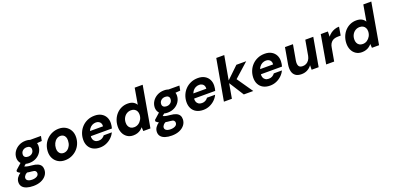

<svg xmlns="http://www.w3.org/2000/svg" viewBox="-23 -1825 6468 3163"><g transform="rotate(-20 3211.0 -244.0)"><path d="M185 232Q118 232 69 216Q20 200 -5.5 168.5Q-31 137 -30 91Q-29 48 -5.5 13Q18 -22 60.5 -49.5Q103 -77 160 -96L198 -26Q146 -11 123.5 13.5Q101 38 100 65Q100 85 112.5 99Q125 113 148 120Q171 127 201 127Q249 127 282 108.5Q315 90 316 54Q317 31 300.5 15.5Q284 0 235 -3Q189 -6 152 -14Q115 -22 86.5 -32.5Q58 -43 37.5 -56Q17 -69 6 -83L10 -106L137 -220L228 -189L79 -62L132 -134Q143 -127 154.5 -121Q166 -115 181 -110.5Q196 -106 218.5 -102.5Q241 -99 273 -96Q335 -91 373.5 -74Q412 -57 429 -28Q446 1 445 40Q444 96 410.5 139.5Q377 183 319 207.5Q261 232 185 232ZM249 -147Q192 -147 153 -167.5Q114 -188 94 -223Q74 -258 75 -302Q77 -360 109 -408Q141 -456 194.5 -484.5Q248 -513 314 -513Q371 -513 410 -492Q449 -471 468.5 -436.5Q488 -402 487 -358Q485 -299 453.5 -251Q422 -203 369 -175Q316 -147 249 -147ZM268 -252Q310 -252 338.5 -277Q367 -302 368 -342Q369 -374 349 -390Q329 -406 295 -406Q253 -406 224 -381Q195 -356 194 -316Q193 -285 213.5 -268.5Q234 -252 268 -252ZM378 -403 373 -501H581L565 -418Z M817 12Q750 12 700 -18Q650 -48 623 -100Q596 -152 598 -218Q600 -281 623 -334.5Q646 -388 687 -428Q728 -468 781.5 -490.5Q835 -513 897 -513Q964 -513 1014.5 -483.5Q1065 -454 1092.5 -402.5Q1120 -351 1118 -284Q1116 -221 1092.5 -167Q1069 -113 1028 -73Q987 -33 933.5 -10.5Q880 12 817 12ZM835 -109Q874 -109 905 -131Q936 -153 954.5 -191Q973 -229 974 -278Q975 -315 963.5 -340Q952 -365 930.5 -378.5Q909 -392 881 -392Q843 -392 812 -370Q781 -348 762.5 -310Q744 -272 742 -223Q741 -187 753 -161.5Q765 -136 786.5 -122.5Q808 -109 835 -109Z M1432 12Q1363 12 1313 -15Q1263 -42 1237 -92Q1211 -142 1213 -209Q1215 -271 1238 -326Q1261 -381 1302 -423Q1343 -465 1399 -489Q1455 -513 1523 -513Q1591 -513 1639 -486Q1687 -459 1712 -412Q1737 -365 1735 -304Q1735 -281 1730.5 -258Q1726 -235 1721 -216H1312L1327 -300H1596Q1599 -332 1588 -354Q1577 -376 1555.5 -388Q1534 -400 1505 -400Q1471 -400 1440.5 -384.5Q1410 -369 1388 -338Q1366 -307 1358 -260L1353 -230Q1346 -193 1355.5 -164Q1365 -135 1389.5 -118.5Q1414 -102 1450 -102Q1486 -102 1512.5 -117.5Q1539 -133 1556 -157H1698Q1676 -109 1635.5 -70.5Q1595 -32 1543 -10Q1491 12 1432 12Z M2016 12Q1955 12 1910.5 -18Q1866 -48 1843 -99.5Q1820 -151 1822 -215Q1824 -279 1846 -333Q1868 -387 1906 -427.5Q1944 -468 1994.5 -490.5Q2045 -513 2103 -513Q2163 -513 2200 -491.5Q2237 -470 2255 -437L2304 -720H2444L2318 0H2193L2189 -68Q2171 -46 2146.5 -28Q2122 -10 2089.5 1Q2057 12 2016 12ZM2074 -110Q2117 -110 2151 -132.5Q2185 -155 2206 -192.5Q2227 -230 2228 -275Q2229 -309 2216 -335.5Q2203 -362 2178 -376.5Q2153 -391 2119 -391Q2076 -391 2042 -370Q2008 -349 1988 -312.5Q1968 -276 1967 -231Q1965 -197 1977.5 -169Q1990 -141 2014.5 -125.5Q2039 -110 2074 -110Z M2612 232Q2545 232 2496 216Q2447 200 2421.5 168.5Q2396 137 2397 91Q2398 48 2421.5 13Q2445 -22 2487.5 -49.5Q2530 -77 2587 -96L2625 -26Q2573 -11 2550.5 13.5Q2528 38 2527 65Q2527 85 2539.5 99Q2552 113 2575 120Q2598 127 2628 127Q2676 127 2709 108.5Q2742 90 2743 54Q2744 31 2727.5 15.5Q2711 0 2662 -3Q2616 -6 2579 -14Q2542 -22 2513.5 -32.5Q2485 -43 2464.5 -56Q2444 -69 2433 -83L2437 -106L2564 -220L2655 -189L2506 -62L2559 -134Q2570 -127 2581.5 -121Q2593 -115 2608 -110.5Q2623 -106 2645.5 -102.5Q2668 -99 2700 -96Q2762 -91 2800.5 -74Q2839 -57 2856 -28Q2873 1 2872 40Q2871 96 2837.5 139.5Q2804 183 2746 207.5Q2688 232 2612 232ZM2676 -147Q2619 -147 2580 -167.5Q2541 -188 2521 -223Q2501 -258 2502 -302Q2504 -360 2536 -408Q2568 -456 2621.5 -484.5Q2675 -513 2741 -513Q2798 -513 2837 -492Q2876 -471 2895.5 -436.5Q2915 -402 2914 -358Q2912 -299 2880.5 -251Q2849 -203 2796 -175Q2743 -147 2676 -147ZM2695 -252Q2737 -252 2765.5 -277Q2794 -302 2795 -342Q2796 -374 2776 -390Q2756 -406 2722 -406Q2680 -406 2651 -381Q2622 -356 2621 -316Q2620 -285 2640.5 -268.5Q2661 -252 2695 -252ZM2805 -403 2800 -501H3008L2992 -418Z M3243 12Q3174 12 3124 -15Q3074 -42 3048 -92Q3022 -142 3024 -209Q3026 -271 3049 -326Q3072 -381 3113 -423Q3154 -465 3210 -489Q3266 -513 3334 -513Q3402 -513 3450 -486Q3498 -459 3523 -412Q3548 -365 3546 -304Q3546 -281 3541.5 -258Q3537 -235 3532 -216H3123L3138 -300H3407Q3410 -332 3399 -354Q3388 -376 3366.5 -388Q3345 -400 3316 -400Q3282 -400 3251.5 -384.5Q3221 -369 3199 -338Q3177 -307 3169 -260L3164 -230Q3157 -193 3166.5 -164Q3176 -135 3200.5 -118.5Q3225 -102 3261 -102Q3297 -102 3323.5 -117.5Q3350 -133 3367 -157H3509Q3487 -109 3446.5 -70.5Q3406 -32 3354 -10Q3302 12 3243 12Z M3955 0 3777 -280 4007 -501H4179L3892 -244L3902 -316L4121 0ZM3606 0 3734 -720H3874L3746 0Z M4414 12Q4345 12 4295 -15Q4245 -42 4219 -92Q4193 -142 4195 -209Q4197 -271 4220 -326Q4243 -381 4284 -423Q4325 -465 4381 -489Q4437 -513 4505 -513Q4573 -513 4621 -486Q4669 -459 4694 -412Q4719 -365 4717 -304Q4717 -281 4712.5 -258Q4708 -235 4703 -216H4294L4309 -300H4578Q4581 -332 4570 -354Q4559 -376 4537.5 -388Q4516 -400 4487 -400Q4453 -400 4422.5 -384.5Q4392 -369 4370 -338Q4348 -307 4340 -260L4335 -230Q4328 -193 4337.5 -164Q4347 -135 4371.5 -118.5Q4396 -102 4432 -102Q4468 -102 4494.5 -117.5Q4521 -133 4538 -157H4680Q4658 -109 4617.5 -70.5Q4577 -32 4525 -10Q4473 12 4414 12Z M4965 12Q4900 12 4861.5 -16Q4823 -44 4810.5 -95.5Q4798 -147 4809 -215L4859 -501H4999L4951 -229Q4942 -170 4959 -138Q4976 -106 5030 -106Q5063 -106 5091.5 -121Q5120 -136 5140 -165Q5160 -194 5168 -234L5215 -501H5355L5267 0H5144L5145 -79Q5116 -38 5070 -13Q5024 12 4965 12Z M5399 0 5486 -501H5611L5609 -410Q5633 -442 5664 -464.5Q5695 -487 5732.5 -500Q5770 -513 5811 -513L5786 -365H5742Q5711 -365 5684.5 -358.5Q5658 -352 5637 -336.5Q5616 -321 5601 -295.5Q5586 -270 5580 -231L5539 0Z M6024 12Q5963 12 5918.5 -18Q5874 -48 5851 -99.5Q5828 -151 5830 -215Q5832 -279 5854 -333Q5876 -387 5914 -427.5Q5952 -468 6002.5 -490.5Q6053 -513 6111 -513Q6171 -513 6208 -491.5Q6245 -470 6263 -437L6312 -720H6452L6326 0H6201L6197 -68Q6179 -46 6154.5 -28Q6130 -10 6097.5 1Q6065 12 6024 12ZM6082 -110Q6125 -110 6159 -132.5Q6193 -155 6214 -192.5Q6235 -230 6236 -275Q6237 -309 6224 -335.5Q6211 -362 6186 -376.5Q6161 -391 6127 -391Q6084 -391 6050 -370Q6016 -349 5996 -312.5Q5976 -276 5975 -231Q5973 -197 5985.5 -169Q5998 -141 6022.5 -125.5Q6047 -110 6082 -110Z"/></g></svg>

Font: DM Sans 18pt ExtraBold
Style: Italic
Weight: 800
Italic angle: -10°
Designer: Colophon Foundry, Jonny Pinhorn
Foundry: Colophon Foundry
Version: Version 4.004;gftools[0.9.30]